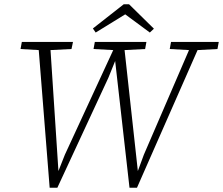

<svg xmlns="http://www.w3.org/2000/svg" viewBox="-20 -870 1042 897"><path d="M212 7 161 -636 76 -641 82 -674H321L314 -641L216 -636L253 -71L283 -147L509 -636L417 -641L423 -674H664L658 -641L562 -636L624 -71L652 -147L863 -636L773 -641L779 -674H1002L996 -641L903 -636L620 7H585L518 -585L486 -506L248 7ZM583 -850 699 -736 680 -718 565 -803 427 -718 414 -737 558 -850Z"/></svg>

Font: Source Serif 4 SmText Light
Style: Italic
Weight: 300
Italic angle: -12°
Designer: Frank Grießhammer
Foundry: Adobe
Version: Version 4.005;hotconv 1.1.0;makeotfexe 2.6.0